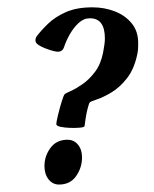

<svg xmlns="http://www.w3.org/2000/svg" viewBox="-20 -493 419 521"><path d="M170.4 -146Q155.3 -146.5 144 -148.9Q132.8 -151.4 132.8 -156.2Q132.8 -161.6 137.2 -179.9Q141.6 -198.2 147 -216.1Q152.3 -233.9 155.8 -237.8Q157.7 -239.7 171.6 -245.8Q185.5 -252 203.6 -264.4Q221.7 -276.9 237.5 -297.6Q253.4 -318.4 259.8 -350.6Q261.7 -361.8 263.2 -371.1Q264.6 -380.4 264.6 -388.7Q264.6 -443.4 224.1 -443.4Q207 -443.4 193.4 -430.7Q179.7 -418 169.4 -399.9Q159.2 -381.8 153.8 -365.2Q150.4 -354.5 140.4 -352.8Q130.4 -351.1 101.6 -362.3Q79.1 -371.6 76.9 -379.4Q74.7 -387.2 79.6 -394.5Q91.8 -410.6 110.8 -429Q129.9 -447.3 158.9 -460.2Q188 -473.1 231 -473.1Q263.2 -473.1 291.5 -462.2Q319.8 -451.2 337.4 -429.7Q355 -408.2 355 -376Q355 -369.1 354.7 -362.3Q354.5 -355.5 353 -348.1Q344.7 -306.6 325 -281.2Q305.2 -255.9 282.7 -242.4Q260.3 -229 243.4 -223.4Q226.6 -217.8 224.1 -215.8Q221.2 -212.4 217.8 -198.7Q214.4 -185.1 212.2 -170.7Q210 -156.2 209.5 -150.9Q209 -147.5 195.8 -146.5Q182.6 -145.5 170.4 -146ZM140.1 7.8Q123 7.8 111.8 -6.3Q100.6 -20.5 100.6 -42.5Q100.6 -69.3 116.9 -91.6Q133.3 -113.8 163.1 -113.8Q180.7 -113.8 191.7 -100.3Q202.6 -86.9 202.6 -65.9Q202.6 -38.1 186.5 -15.1Q170.4 7.8 140.1 7.8Z"/></svg>

Font: Dai Banna SIL SemiBold
Style: Italic
Weight: 600
Italic angle: -11°
Designer: Victor Gaultney
Foundry: SIL International
Version: Version 4.000